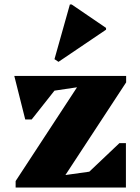

<svg xmlns="http://www.w3.org/2000/svg" viewBox="-20 -840 629 860"><path d="M50 0V-29L325 -449L224 -434L122 -305H93L44 -500H545V-471L273 -56L380 -71L515 -199H544V0ZM242 -563 224 -575 293 -820H301L455 -715V-707Z"/></svg>

Font: Platypi ExtraBold
Style: Regular
Weight: 800
Designer: David Sargent
Foundry: Bolt Cutter Type
Version: Version 1.200; ttfautohint (v1.8.4.7-5d5b)